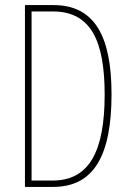

<svg xmlns="http://www.w3.org/2000/svg" viewBox="-20 -734 512 754"><path d="M418 -364C418 -596 349 -714 190 -714H78V0H189C349 0 418 -124 418 -364ZM391 -362C391 -141 331 -25 187 -25H104V-689H188C339 -689 391 -570 391 -362Z"/></svg>

Font: Noto Sans Devanagari UI ExtraCondensed Thin
Style: Regular
Weight: 100
Width: 2
Designer: Jelle Bosma - Monotype Design Team
Foundry: Monotype Imaging Inc.
Version: Version 2.004